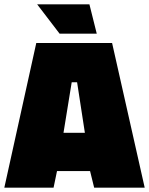

<svg xmlns="http://www.w3.org/2000/svg" viewBox="-25 -869 690 889"><path d="M147 -849H389L423 -713H251ZM-5 0 143 -670H494L645 0H411L392 -77H239L223 0ZM307 -488 269 -254H368L332 -488Z"/></svg>

Font: Titillium Web
Style: Black
Weight: 900
Version: Version 1.001;PS 35.000;hotconv 1.0.70;makeotf.lib2.5.55311